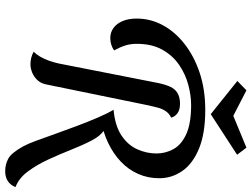

<svg xmlns="http://www.w3.org/2000/svg" viewBox="-138 -746 995 760"><g transform="rotate(90 360.0 -365.5)"><path d="M450 -266 414 -317Q478 -323 516 -348.5Q554 -374 570.5 -411Q587 -448 587 -487Q587 -523 569.5 -554.5Q552 -586 510 -605Q468 -624 395 -624Q358 -624 316 -613Q274 -602 237 -577Q200 -552 176.5 -510.5Q153 -469 153 -409Q153 -385 159 -365Q165 -345 179 -319Q169 -312 156.5 -308Q144 -304 130 -304Q108 -304 90.5 -316.5Q73 -329 63 -352.5Q53 -376 53 -409Q53 -463 79 -511.5Q105 -560 153.5 -598Q202 -636 268 -658Q334 -680 415 -680Q507 -680 567 -655.5Q627 -631 656 -589.5Q685 -548 685 -498Q685 -453 668 -414.5Q651 -376 619.5 -346Q588 -316 545 -295.5Q502 -275 450 -266ZM233 12Q222 12 209 9Q196 6 184 -1Q194 -10 203.5 -26Q213 -42 220 -62Q227 -82 231 -101L308 -493Q314 -522 323 -541.5Q332 -561 348.5 -570.5Q365 -580 390 -580Q415 -580 428.5 -569.5Q442 -559 445 -545Q428 -537 418.5 -522Q409 -507 405 -490Q401 -473 397 -457L314 -52Q310 -30 297 -16Q284 -2 267 5Q250 12 233 12ZM657 112Q631 112 608 100Q585 88 559 41Q549 23 536.5 -11Q524 -45 509 -87.5Q494 -130 477.5 -173.5Q461 -217 445 -254.5Q429 -292 414 -317L495 -279Q517 -266 535.5 -230.5Q554 -195 572 -149.5Q590 -104 611 -58.5Q632 -13 658.5 22.5Q685 58 720 71Q713 90 697 101Q681 112 657 112ZM431 -702 300 -807 337 -843 438 -791 564 -843 592 -806 432 -702Z"/></g></svg>

Font: Sansita Swashed Light
Style: Regular
Weight: 300
Designer: Pablo Cosgaya
Foundry: Omnibus-Type
Version: Version 1.003